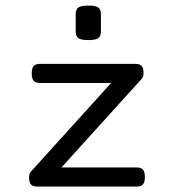

<svg xmlns="http://www.w3.org/2000/svg" viewBox="-20 -686 640 706"><path d="M258.3 -570.3V-633.8Q258.3 -651.4 268.1 -658.4Q277.8 -665.5 304.7 -665.5Q331.5 -665.5 341.3 -658.4Q351.1 -651.4 351.1 -633.8V-570.3Q351.1 -552.7 341.3 -545.7Q331.5 -538.6 304.7 -538.6Q277.8 -538.6 268.1 -545.7Q258.3 -552.7 258.3 -570.3ZM512.7 -35.2Q512.7 -16.1 505.6 -8.1Q498.5 0 481.9 0H117.7Q101.1 0 94 -7.6Q86.9 -15.1 86.9 -33.2Q86.9 -47.9 93.8 -55.2L388.7 -380.9H127.4Q110.8 -380.9 103.8 -388.9Q96.7 -397 96.7 -416Q96.7 -435.1 103.8 -443.1Q110.8 -451.2 127.4 -451.2H477.1Q493.7 -451.2 500.7 -443.6Q507.8 -436 507.8 -418Q507.8 -403.8 500.5 -395.5L206.1 -70.3H481.9Q498.5 -70.3 505.6 -62.3Q512.7 -54.2 512.7 -35.2Z"/></svg>

Font: Courier Prime Sans
Style: Regular
Weight: 400
Designer: Alan Dague-Greene
Foundry: Quote-Unquote Apps
Version: Version 3.020